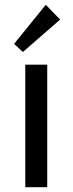

<svg xmlns="http://www.w3.org/2000/svg" viewBox="-20 -785 304 805"><path d="M86 0H178V-514H86ZM39 -601 76 -567 232 -703 172 -765Z"/></svg>

Font: Telex Regular
Style: Regular
Weight: 400
Designer: Andres Torresi
Foundry: Andres Torresi
Version: Version 1.001